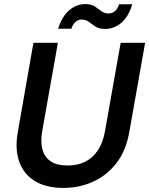

<svg xmlns="http://www.w3.org/2000/svg" viewBox="-20 -910 732 942"><path d="M291 12Q207 12 152 -21Q97 -54 74.5 -116.5Q52 -179 68 -266L144 -700H264L187 -266Q178 -213 188.5 -175.5Q199 -138 229.5 -118Q260 -98 312 -98Q360 -98 397 -116Q434 -134 459.5 -171.5Q485 -209 495 -266L572 -700H692L615 -266Q599 -171 551 -109.5Q503 -48 435.5 -18Q368 12 291 12ZM265 -769Q285 -831 320.5 -860.5Q356 -890 399 -890Q428 -890 445 -878.5Q462 -867 477 -855.5Q492 -844 513 -844Q530 -844 543.5 -855Q557 -866 564 -889H629Q610 -827 574.5 -797.5Q539 -768 495 -768Q466 -768 448.5 -779.5Q431 -791 416 -802.5Q401 -814 381 -814Q364 -814 351 -803Q338 -792 330 -769Z"/></svg>

Font: DM Sans 17pt SemiBold
Style: Italic
Weight: 600
Italic angle: -10°
Version: Version 4.004;gftools[0.9.30]